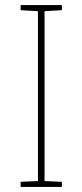

<svg xmlns="http://www.w3.org/2000/svg" viewBox="-20 -734 323 754"><path d="M223 0V-20L155 -23V-690L223 -694V-714H61V-694L129 -690V-23L61 -20V0Z"/></svg>

Font: Noto Sans Sinhala Thin
Style: Regular
Weight: 100
Designer: Jelle Bosma - Monotype Design Team
Foundry: Monotype Imaging Inc.
Version: Version 2.006